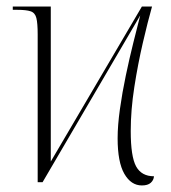

<svg xmlns="http://www.w3.org/2000/svg" viewBox="-20 -556 522 586"><path d="M413 10Q380 10 359.5 -25.5Q339 -61 339 -134Q339 -173 346 -223Q353 -273 364 -325.5Q375 -378 387 -426Q399 -474 408 -509L110 0H95V-451Q95 -485 91 -501Q87 -517 73.5 -521.5Q60 -526 33 -526H19V-536H135V-63L413 -536H444Q431 -490 416 -425.5Q401 -361 390 -290.5Q379 -220 379 -156Q379 -78 395.5 -48Q412 -18 450 -18Q449 -6 440 2Q431 10 413 10Z"/></svg>

Font: Noto Serif Display Condensed ExtraLight
Style: Regular
Weight: 200
Width: 3
Designer: Monotype Design Team
Foundry: Monotype Imaging Inc.
Version: Version 2.009